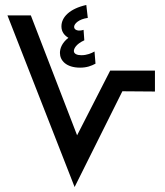

<svg xmlns="http://www.w3.org/2000/svg" viewBox="-20 -752 663 772"><path d="M360 -545C348 -538 330 -530 307 -530C291 -530 277 -535 277 -547C277 -555 284 -574 319 -590L316 -632C295 -625 278 -631 278 -644C278 -656 296 -675 333 -680L327 -732C260 -717 227 -683 227 -646C227 -623 240 -609 255 -600C228 -579 221 -556 221 -539C221 -509 246 -480 302 -480C329 -480 347 -487 364 -496ZM280 0 472 -385 603 -384V-468H423L290 -208L104 -690H10Z"/></svg>

Font: Noto Sans Arabic SemCond Med
Style: Regular
Weight: 500
Width: 4
Designer: Monotype Design Team, Nadine Chahine, Nizar Qandah and Khaled Hosny
Foundry: Monotype Imaging Inc.
Version: Version 2.012